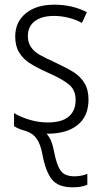

<svg xmlns="http://www.w3.org/2000/svg" viewBox="-20 -562 437 820"><path d="M160 92Q152 52 136 29.5Q120 7 89 -3Q63 -9 40 -23V-79Q70 -61 108 -50Q146 -39 184 -39Q244 -39 273.5 -64Q303 -89 303 -135Q303 -176 277 -199Q251 -222 186 -251Q137 -273 108 -291.5Q79 -310 62 -337.5Q45 -365 45 -406Q45 -468 90 -505Q135 -542 212 -542Q289 -542 351 -510L330 -464Q305 -478 273.5 -486Q242 -494 211 -494Q158 -494 128.5 -471.5Q99 -449 99 -408Q99 -381 111.5 -362Q124 -343 147.5 -329Q171 -315 216 -295Q265 -272 294 -254Q323 -236 340.5 -207.5Q358 -179 358 -137Q358 -65 310.5 -27.5Q263 10 179 9Q192 24 199 41.5Q206 59 211 86Q222 144 239.5 167.5Q257 191 298 191Q313 191 328.5 188Q344 185 353 180V227Q329 238 290 238Q228 238 201 203.5Q174 169 160 92Z"/></svg>

Font: Noto Sans UI NarrowLight
Style: Regular
Weight: 300
Width: 4
Designer: Monotype Design Team
Foundry: Monotype Imaging Inc.
Version: Version 1.001